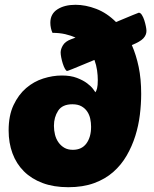

<svg xmlns="http://www.w3.org/2000/svg" viewBox="-20 -771 643 801"><path d="M530 -583Q548 -542 558.5 -492Q569 -442 569 -379Q569 -337 563.5 -292Q558 -247 544.5 -204Q531 -161 508.5 -122Q486 -83 452.5 -53.5Q419 -24 372.5 -7Q326 10 265 10Q204 10 157.5 -7.5Q111 -25 79.5 -56.5Q48 -88 32 -131.5Q16 -175 16 -227Q16 -289 36.5 -332.5Q57 -376 89 -403.5Q121 -431 160.5 -443.5Q200 -456 238 -456Q275 -456 301 -446Q327 -436 343.5 -423.5Q360 -411 368.5 -399.5Q377 -388 378 -386Q382 -391 385 -402.5Q388 -414 388 -437Q388 -456 385 -477.5Q382 -499 374 -521Q338 -506 316 -497Q294 -488 282 -483Q270 -478 265.5 -476.5Q261 -475 260 -475Q256 -475 251 -484Q246 -493 242 -505.5Q238 -518 235.5 -531Q233 -544 233 -552Q233 -566 242.5 -582Q252 -598 276 -607Q281 -609 285.5 -610.5Q290 -612 295 -614Q276 -623 252 -628.5Q228 -634 199 -634Q195 -642 192.5 -653.5Q190 -665 190 -676Q190 -713 219.5 -732Q249 -751 295 -751Q337 -751 381.5 -734Q426 -717 464 -679Q557 -718 559 -718Q566 -718 572 -708.5Q578 -699 582 -686.5Q586 -674 588.5 -661.5Q591 -649 591 -642Q591 -625 578 -611Q565 -597 530 -583ZM282 -336Q240 -336 222.5 -309Q205 -282 205 -246Q205 -227 209.5 -209Q214 -191 224 -177Q234 -163 248.5 -154.5Q263 -146 284 -146Q321 -146 340.5 -172.5Q360 -199 360 -242Q360 -259 356.5 -275.5Q353 -292 344 -305.5Q335 -319 320 -327.5Q305 -336 282 -336Z"/></svg>

Font: Poetsen One
Style: Regular
Weight: 400
Designer: Pablo Impallari, Rodrigo Fuenzalida
Foundry: Pablo Impallari, Rodrigo Fuenzalida
Version: Version 1.001; ttfautohint (v0.93) -l 8 -r 50 -G 200 -x 14 -